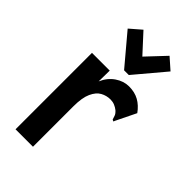

<svg xmlns="http://www.w3.org/2000/svg" viewBox="-216 -764 833 833"><g transform="rotate(45 200.0 -348.0)"><path d="M56 -468H165L164 -401Q180 -438 210 -458.5Q240 -479 273 -479Q308 -479 334 -464.5Q360 -450 380 -422L336 -332L332 -323L324 -327Q321 -335 318.5 -344Q316 -353 304 -364Q294 -372 282 -377Q270 -382 256 -382Q232 -382 211 -370.5Q190 -359 176.5 -329.5Q163 -300 163 -247V1H56ZM143 -697 222 -611 303 -697 354 -652 237 -513H208L91 -652Z"/></g></svg>

Font: Inconsolata Condensed ExtraBold
Style: Regular
Weight: 800
Width: 3
Monospace: yes
Designer: Raph Levien, Cyreal, Brenton Simpson
Foundry: Raph Levien, Cyreal, Google
Version: Version 3.001; ttfautohint (v1.8.2.53-6de2)